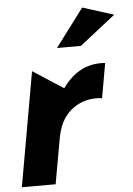

<svg xmlns="http://www.w3.org/2000/svg" viewBox="-55 -831 605 872"><g transform="rotate(-5 247.5 -394.5)"><path d="M415 -530Q310 -530 240 -431L101 -521L9 0H163L199 -202Q213 -287 263 -330Q313 -373 382 -373Q401 -373 407 -370L435 -529Q429 -530 415 -530ZM223 -616H332L495 -744L353 -789Z"/></g></svg>

Font: Geom Bold
Style: Bold Italic
Weight: 700
Italic angle: -10°
Version: Version 1.102